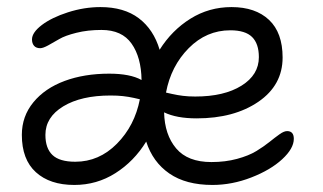

<svg xmlns="http://www.w3.org/2000/svg" viewBox="-20 -524 916 545"><path d="M190.9 1Q121.6 1 81.8 -35.2Q42 -71.3 42 -141.1Q42 -193.8 74.7 -233.6Q107.4 -273.4 163.3 -294.2Q219.2 -314.9 290 -314.9Q349.6 -314.9 381.8 -296.9Q380.9 -361.3 353.5 -400.1Q326.2 -439 268.1 -439Q229 -439 196.8 -430.9Q164.6 -422.9 148.2 -413.1Q131.8 -403.3 116.9 -395.3Q102.1 -387.2 94.2 -387.2Q82.5 -387.2 76.7 -394Q70.8 -400.9 70.8 -412.1Q70.8 -431.6 98.6 -452.9Q126.5 -474.1 172.6 -489Q218.8 -503.9 265.1 -503.9Q332 -503.9 374 -472.2Q416 -440.4 433.1 -382.8Q467.8 -438 520.5 -470.9Q573.2 -503.9 637.2 -503.9Q705.1 -503.9 743.7 -467.5Q782.2 -431.2 782.2 -360.8Q782.2 -282.2 713.4 -235.1Q644.5 -188 538.1 -188Q481 -188 445.8 -205.1Q447.3 -141.6 480 -102.8Q512.7 -64 580.1 -64Q619.6 -64 652.8 -73Q686 -82 707.3 -95Q728.5 -107.9 744.6 -120.8Q760.7 -133.8 773.4 -142.8Q786.1 -151.9 794.9 -151.9Q814 -151.9 814 -129.9Q814 -102.5 781 -72Q748 -41.5 693.4 -20.3Q638.7 1 583 1Q507.8 1 460.7 -31.5Q413.6 -64 395 -122.1Q360.4 -65.9 307.6 -32.5Q254.9 1 190.9 1ZM633.8 -438Q565.9 -438 515.6 -387.2Q465.3 -336.4 451.2 -261.2Q453.6 -260.7 468.5 -257.3Q483.4 -253.9 499 -252Q514.6 -250 534.2 -250Q616.2 -250 665.5 -280.8Q714.8 -311.5 714.8 -361.8Q714.8 -399.9 695.6 -418.9Q676.3 -438 633.8 -438ZM108.9 -141.1Q108.9 -103 128.9 -84Q148.9 -64.9 193.8 -64.9Q261.2 -64.9 311.8 -116Q362.3 -167 377 -242.2Q375.5 -242.7 359.9 -246.1Q344.2 -249.5 328.9 -251.2Q313.5 -252.9 293.9 -252.9Q210.4 -252.9 159.7 -222.2Q108.9 -191.4 108.9 -141.1Z"/></svg>

Font: Shantell Sans Irregular Bouncy
Style: Regular
Weight: 300
Designer: Stephen Nixon, Anya Danilova, Shantell Martin
Foundry: Arrow Type
Version: Version 1.006;[9816181b4]